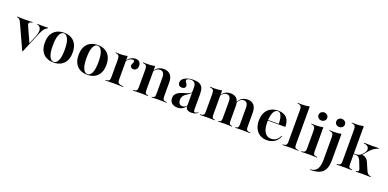

<svg xmlns="http://www.w3.org/2000/svg" viewBox="-5 -1551 5382 2663"><g transform="rotate(20 2686.5 -219.0)"><path d="M233.9 10.5 63.7 -361.3Q53.2 -383.9 38.7 -395.6Q24.2 -407.3 4 -408.1V-416.9Q28.2 -415.3 54.4 -414.5Q80.6 -413.7 116.1 -413.7Q147.6 -413.7 175 -414.5Q202.4 -415.3 233.1 -416.9V-408.1Q196 -404.8 186.7 -389.1Q177.4 -373.4 193.5 -340.3L291.9 -121.8L283.9 -112.1L341.9 -251.6Q358.9 -293.5 360.1 -327Q361.3 -360.5 346.8 -381.9Q332.3 -403.2 303.2 -408.1V-416.9Q320.2 -416.1 335.5 -415.3Q350.8 -414.5 364.5 -414.5Q378.2 -414.5 391.1 -414.5Q409.7 -414.5 428.2 -415.3Q446.8 -416.1 459.7 -416.9V-408.1Q431.5 -396.8 411.3 -371.4Q391.1 -346 369.4 -294.4L241.9 10.5Z M693.5 11.3Q633.1 11.3 586.7 -12.9Q540.3 -37.1 514.1 -85.9Q487.9 -134.7 487.9 -208.1Q487.9 -282.3 514.1 -331Q540.3 -379.8 586.7 -404Q633.1 -428.2 693.5 -428.2Q754 -428.2 800 -404Q846 -379.8 872.2 -331Q898.4 -282.3 898.4 -208.1Q898.4 -134.7 872.2 -85.9Q846 -37.1 800 -12.9Q754 11.3 693.5 11.3ZM693.5 2.4Q732.3 2.4 756.9 -48.4Q781.5 -99.2 781.5 -208.1Q781.5 -316.9 756.5 -368.1Q731.5 -419.4 693.5 -419.4Q654.8 -419.4 630.2 -368.1Q605.6 -316.9 605.6 -208.1Q605.6 -99.2 630.2 -48.4Q654.8 2.4 693.5 2.4Z M1191.9 11.3Q1131.5 11.3 1085.1 -12.9Q1038.7 -37.1 1012.5 -85.9Q986.3 -134.7 986.3 -208.1Q986.3 -282.3 1012.5 -331Q1038.7 -379.8 1085.1 -404Q1131.5 -428.2 1191.9 -428.2Q1252.4 -428.2 1298.4 -404Q1344.4 -379.8 1370.6 -331Q1396.8 -282.3 1396.8 -208.1Q1396.8 -134.7 1370.6 -85.9Q1344.4 -37.1 1298.4 -12.9Q1252.4 11.3 1191.9 11.3ZM1191.9 2.4Q1230.6 2.4 1255.2 -48.4Q1279.8 -99.2 1279.8 -208.1Q1279.8 -316.9 1254.8 -368.1Q1229.8 -419.4 1191.9 -419.4Q1153.2 -419.4 1128.6 -368.1Q1104 -316.9 1104 -208.1Q1104 -99.2 1128.6 -48.4Q1153.2 2.4 1191.9 2.4Z M1458.1 0V-8.9Q1493.5 -10.5 1506.5 -23Q1519.4 -35.5 1519.4 -66.9V-337.1Q1519.4 -374.2 1505.6 -389.9Q1491.9 -405.6 1458.1 -408.1V-416.9Q1477.4 -416.1 1490.7 -415.3Q1504 -414.5 1520.2 -414.5Q1583.9 -414.5 1631.5 -425.8V-74.2Q1631.5 -39.5 1650.8 -25Q1670.2 -10.5 1718.5 -8.9V0Q1704 -0.8 1680.6 -1.2Q1657.3 -1.6 1630.6 -2.4Q1604 -3.2 1578.2 -3.2Q1540.3 -3.2 1507.3 -2Q1474.2 -0.8 1458.1 0ZM1765.3 -279.8Q1745.2 -279.8 1733.1 -291.1Q1721 -302.4 1721 -320.2Q1721 -333.1 1725.8 -343.1Q1730.6 -353.2 1735.5 -362.9Q1740.3 -372.6 1740.3 -383.1Q1740.3 -402.4 1716.1 -402.4Q1700.8 -402.4 1684.3 -395.6Q1667.7 -388.7 1653.6 -376.6Q1639.5 -364.5 1629.8 -347.6L1629 -357.3Q1649.2 -390.3 1682.3 -409.3Q1715.3 -428.2 1750 -428.2Q1786.3 -428.2 1806.9 -408.1Q1827.4 -387.9 1827.4 -351.6Q1827.4 -318.5 1810.5 -299.2Q1793.5 -279.8 1765.3 -279.8Z M2137.9 0V-8.9Q2166.1 -10.5 2176.2 -22.6Q2186.3 -34.7 2186.3 -66.9V-306.5Q2186.3 -354 2169.8 -377Q2153.2 -400 2119.4 -400Q2094.4 -400 2073 -386.7Q2051.6 -373.4 2034.7 -347.6L2035.5 -358.1Q2056.5 -391.9 2090.3 -410.1Q2124.2 -428.2 2166.9 -428.2Q2230.6 -428.2 2264.5 -389.5Q2298.4 -350.8 2298.4 -278.2V-66.9Q2298.4 -35.5 2311.7 -23Q2325 -10.5 2360.5 -8.9V0Q2350 -0.8 2330.6 -1.2Q2311.3 -1.6 2289.1 -2.4Q2266.9 -3.2 2245.2 -3.2Q2213.7 -3.2 2183.5 -2Q2153.2 -0.8 2137.9 0ZM1863.7 0V-8.9Q1898.4 -10.5 1911.7 -22.6Q1925 -34.7 1925 -66.9V-337.1Q1925 -375 1911.3 -390.3Q1897.6 -405.6 1863.7 -408.1V-416.9Q1879.8 -416.1 1893.5 -415.3Q1907.3 -414.5 1922.6 -414.5Q1954.8 -414.5 1983.1 -417.3Q2011.3 -420.2 2037.1 -425.8V-66.9Q2037.1 -34.7 2047.6 -22.6Q2058.1 -10.5 2085.5 -8.9V0Q2066.9 -0.8 2039.5 -2Q2012.1 -3.2 1981.5 -3.2Q1950.8 -3.2 1918.5 -2Q1886.3 -0.8 1863.7 0Z M2521.8 11.3Q2470.2 11.3 2439.5 -15.3Q2408.9 -41.9 2408.9 -87.9Q2408.9 -123.4 2425.8 -146Q2442.7 -168.5 2469.8 -182.7Q2496.8 -196.8 2526.6 -205.6Q2556.5 -214.5 2583.5 -223.4Q2610.5 -232.3 2627.4 -244Q2644.4 -255.6 2644.4 -275V-333.9Q2644.4 -374.2 2625 -395.6Q2605.6 -416.9 2568.5 -416.9Q2542.7 -416.9 2524.6 -408.1Q2506.5 -399.2 2506.5 -385.5Q2506.5 -374.2 2514.5 -362.9Q2522.6 -351.6 2530.6 -339.1Q2538.7 -326.6 2538.7 -311.3Q2538.7 -292.7 2524.2 -281.5Q2509.7 -270.2 2486.3 -270.2Q2460.5 -270.2 2444.8 -285.1Q2429 -300 2429 -325.8Q2429 -355.6 2451.6 -378.6Q2474.2 -401.6 2513.7 -414.9Q2553.2 -428.2 2604 -428.2Q2658.1 -428.2 2691.9 -412.9Q2725.8 -397.6 2740.7 -363.7Q2755.6 -329.8 2755.6 -272.6V-44.4Q2755.6 -25.8 2760.9 -17.7Q2766.1 -9.7 2777.4 -9.7Q2787.9 -9.7 2798 -14.9Q2808.1 -20.2 2818.5 -27.4L2822.6 -20.2Q2804 -4.8 2781.5 3.2Q2758.9 11.3 2728.2 11.3Q2646 11.3 2644.4 -54.8Q2622.6 -21.8 2591.9 -5.2Q2561.3 11.3 2521.8 11.3ZM2581.5 -30.6Q2600 -30.6 2616.1 -39.1Q2632.3 -47.6 2644.4 -64.5V-258.9Q2640.3 -243.5 2626.6 -232.3Q2612.9 -221 2595.2 -210.1Q2577.4 -199.2 2560.1 -185.5Q2542.7 -171.8 2531.5 -152.4Q2520.2 -133.1 2520.2 -104Q2520.2 -69.4 2535.9 -50Q2551.6 -30.6 2581.5 -30.6Z M3373.4 0V-8.9Q3400 -10.5 3409.7 -22.6Q3419.4 -34.7 3419.4 -66.9V-308.9Q3419.4 -354 3403.6 -377Q3387.9 -400 3357.3 -400Q3329.8 -400 3306.5 -382.3Q3283.1 -364.5 3266.9 -329.8L3265.3 -338.7Q3285.5 -383.1 3322.2 -405.6Q3358.9 -428.2 3404.8 -428.2Q3466.1 -428.2 3498.4 -389.5Q3530.6 -350.8 3530.6 -278.2V-66.9Q3530.6 -35.5 3544 -23Q3557.3 -10.5 3592.7 -8.9V0Q3582.3 -0.8 3562.9 -1.2Q3543.5 -1.6 3521.4 -2.4Q3499.2 -3.2 3478.2 -3.2Q3447.6 -3.2 3418.1 -2Q3388.7 -0.8 3373.4 0ZM2852.4 0V-8.9Q2887.1 -10.5 2900.4 -22.6Q2913.7 -34.7 2913.7 -66.9V-337.1Q2913.7 -375 2900 -390.3Q2886.3 -405.6 2852.4 -408.1V-416.9Q2869.4 -416.1 2883.1 -415.3Q2896.8 -414.5 2911.3 -414.5Q2942.7 -414.5 2971 -417.3Q2999.2 -420.2 3025.8 -425.8V-66.9Q3025.8 -34.7 3035.5 -22.6Q3045.2 -10.5 3071 -8.9V0Q3053.2 -0.8 3026.6 -2Q3000 -3.2 2970.2 -3.2Q2939.5 -3.2 2907.3 -2Q2875 -0.8 2852.4 0ZM3121 0V-8.9Q3147.6 -10.5 3156.9 -22.6Q3166.1 -34.7 3166.1 -66.9V-308.9Q3166.1 -354 3150.8 -377Q3135.5 -400 3104.8 -400Q3080.6 -400 3060.5 -386.7Q3040.3 -373.4 3023.4 -347.6L3024.2 -358.1Q3044.4 -391.9 3077.8 -410.1Q3111.3 -428.2 3153.2 -428.2Q3214.5 -428.2 3246.4 -391.1Q3278.2 -354 3278.2 -283.9V-66.9Q3278.2 -35.5 3287.9 -23Q3297.6 -10.5 3325 -8.9V0Q3310.5 -0.8 3281.9 -2Q3253.2 -3.2 3224.2 -3.2Q3195.2 -3.2 3165.7 -2Q3136.3 -0.8 3121 0Z M3841.9 11.3Q3783.1 11.3 3739.1 -15.3Q3695.2 -41.9 3671 -91.1Q3646.8 -140.3 3646.8 -207.3Q3646.8 -279 3673 -328.2Q3699.2 -377.4 3746 -402.8Q3792.7 -428.2 3853.2 -428.2Q3905.6 -428.2 3943.5 -409.7Q3981.5 -391.1 4002 -351.2Q4022.6 -311.3 4022.6 -249.2H3726.6L3725.8 -258.1H3921.8Q3923.4 -303.2 3915.7 -339.5Q3908.1 -375.8 3892.3 -397.6Q3876.6 -419.4 3850.8 -419.4Q3819.4 -419.4 3795.2 -381.9Q3771 -344.4 3764.5 -256.5L3765.3 -254.8Q3764.5 -245.2 3764.5 -235.5Q3764.5 -225.8 3764.5 -215.3Q3764.5 -128.2 3796.8 -77.8Q3829 -27.4 3889.5 -27.4Q3932.3 -27.4 3964.1 -49.2Q3996 -71 4016.1 -116.9L4024.2 -112.9Q4002.4 -52.4 3955.2 -20.6Q3908.1 11.3 3841.9 11.3Z M4071 0V-8.9Q4105.6 -10.5 4119.4 -22.2Q4133.1 -33.9 4133.1 -66.9V-542.7Q4133.1 -578.2 4120.2 -594.8Q4107.3 -611.3 4071 -613.7V-622.6Q4085.5 -621.8 4100 -621Q4114.5 -620.2 4127.4 -620.2Q4160.5 -620.2 4189.9 -623Q4219.4 -625.8 4244.4 -631.5V-66.9Q4244.4 -33.1 4258.5 -21.8Q4272.6 -10.5 4306.5 -8.9V0Q4295.2 -0.8 4276.6 -1.2Q4258.1 -1.6 4235.5 -2.4Q4212.9 -3.2 4190.3 -3.2Q4157.3 -3.2 4122.6 -2Q4087.9 -0.8 4071 0Z M4346.8 0V-8.9Q4380.6 -10.5 4394.4 -22.2Q4408.1 -33.9 4408.1 -66.9V-337.1Q4408.1 -372.6 4395.2 -389.1Q4382.3 -405.6 4346.8 -408.1V-416.9Q4360.5 -416.1 4374.6 -415.3Q4388.7 -414.5 4402.4 -414.5Q4436.3 -414.5 4465.7 -417.3Q4495.2 -420.2 4520.2 -425.8V-66.9Q4520.2 -33.1 4534.3 -21.8Q4548.4 -10.5 4581.5 -8.9V0Q4571 -0.8 4552 -1.2Q4533.1 -1.6 4510.5 -2.4Q4487.9 -3.2 4465.3 -3.2Q4432.3 -3.2 4398 -2Q4363.7 -0.8 4346.8 0ZM4462.1 -503.2Q4437.1 -503.2 4417.7 -519Q4398.4 -534.7 4398.4 -562.9Q4398.4 -591.1 4417.7 -607.3Q4437.1 -623.4 4462.1 -623.4Q4486.3 -623.4 4506 -607.3Q4525.8 -591.1 4525.8 -563.7Q4525.8 -535.5 4506 -519.4Q4486.3 -503.2 4462.1 -503.2Z M4547.6 192.7V184.7Q4615.3 182.3 4646 137.5Q4676.6 92.7 4676.6 -4.8V-337.1Q4676.6 -375 4662.9 -390.3Q4649.2 -405.6 4614.5 -408.1V-416.9Q4642.7 -414.5 4671 -414.5Q4742.7 -414.5 4787.9 -425.8V-36.3Q4787.9 45.2 4763.7 96Q4739.5 146.8 4686.3 169.8Q4633.1 192.7 4547.6 192.7ZM4724.2 -503.2Q4699.2 -503.2 4679.8 -519Q4660.5 -534.7 4660.5 -562.9Q4660.5 -591.1 4679.8 -607.3Q4699.2 -623.4 4724.2 -623.4Q4748.4 -623.4 4768.1 -607.3Q4787.9 -591.1 4787.9 -563.7Q4787.9 -535.5 4768.1 -519.4Q4748.4 -503.2 4724.2 -503.2Z M4868.5 0V-8.9Q4904.8 -12.9 4917.7 -24.6Q4930.6 -36.3 4930.6 -66.9V-542.7Q4930.6 -579.8 4916.9 -595.6Q4903.2 -611.3 4868.5 -613.7V-622.6Q4887.9 -621.8 4901.2 -621Q4914.5 -620.2 4927.4 -620.2Q4987.1 -620.2 5041.9 -631.5V-66.9Q5041.9 -36.3 5052.4 -24.6Q5062.9 -12.9 5094.4 -8.9V0Q5078.2 -0.8 5048 -2Q5017.7 -3.2 4987.9 -3.2Q4954.8 -3.2 4920.2 -2Q4885.5 -0.8 4868.5 0ZM5152.4 0V-8.9Q5180.6 -12.1 5187.5 -23.4Q5194.4 -34.7 5184.7 -59.7L5146 -158.1Q5131.5 -192.7 5114.1 -206Q5096.8 -219.4 5065.3 -219.4H5034.7V-228.2H5073.4Q5099.2 -228.2 5120.2 -237.5Q5141.1 -246.8 5159.7 -268.5L5175.8 -287.1Q5194.4 -308.9 5199.2 -329.8Q5204 -350.8 5196.8 -367.7Q5189.5 -384.7 5170.6 -395.6Q5151.6 -406.5 5123.4 -408.1V-416.9Q5150.8 -416.1 5179.8 -415.3Q5208.9 -414.5 5241.1 -414.5Q5258.1 -414.5 5273.4 -414.9Q5288.7 -415.3 5305.2 -415.7Q5321.8 -416.1 5341.9 -416.9V-408.1Q5313.7 -398.4 5292.3 -386.3Q5271 -374.2 5252 -357.7Q5233.1 -341.1 5212.9 -316.9L5146 -237.9L5149.2 -252.4Q5181.5 -249.2 5202 -238.3Q5222.6 -227.4 5237.9 -205.6Q5253.2 -183.9 5266.9 -146L5294.4 -82.3Q5305.6 -54.8 5316.1 -39.9Q5326.6 -25 5339.5 -18.5Q5352.4 -12.1 5372.6 -8.9V0Q5350.8 -0.8 5331.9 -1.2Q5312.9 -1.6 5295.6 -2Q5278.2 -2.4 5260.5 -2.4Q5238.7 -2.4 5214.1 -2Q5189.5 -1.6 5152.4 0Z"/></g></svg>

Font: Playfair 144pt
Style: Bold
Weight: 700
Version: Version 2.001;gftools[0.9.30]